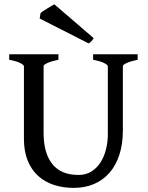

<svg xmlns="http://www.w3.org/2000/svg" viewBox="-20 -871 699 905"><path d="M628.9 -589.4Q595.7 -582.5 577.4 -574.2Q559.1 -565.9 559.1 -559.1V-255.9Q559.1 -191.9 542.7 -141.6Q526.4 -91.3 496.1 -56.6Q465.8 -22 423.1 -3.7Q380.4 14.6 327.6 14.6Q277.3 14.6 234.4 0.7Q191.4 -13.2 159.9 -41.7Q128.4 -70.3 110.6 -113.8Q92.8 -157.2 92.8 -216.8V-559.1Q92.8 -564.9 75.7 -573.7Q58.6 -582.5 23.4 -589.4V-615.2H255.4V-589.4Q222.2 -582.5 203.9 -574.2Q185.5 -565.9 185.5 -559.1V-243.7Q185.5 -149.9 226.3 -98.1Q267.1 -46.4 350.6 -46.4Q385.3 -46.4 411.1 -62.7Q437 -79.1 454.1 -106Q471.2 -132.8 479.7 -167.5Q488.3 -202.1 488.3 -238.3V-559.1Q488.3 -564.9 471.2 -573.7Q454.1 -582.5 418.9 -589.4V-615.2H628.9ZM421.9 -690.9Q415 -681.6 410.4 -676Q405.8 -670.4 397.5 -666.5L167 -783.7L170.9 -808.6Q174.3 -812.5 183.1 -818.4Q191.9 -824.2 201.9 -830.6Q211.9 -836.9 221.4 -842.3Q231 -847.7 236.3 -850.6Z"/></svg>

Font: Gentium Book Basic
Style: Regular
Weight: 400
Designer: J. Victor Gaultney and Annie Olsen
Foundry: SIL International
Version: Version 1.102; 2013; Maintenance release